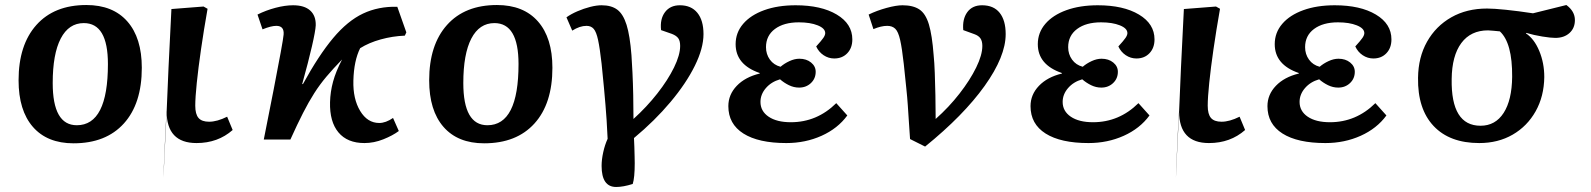

<svg xmlns="http://www.w3.org/2000/svg" viewBox="-20 -556 6341 765"><path d="M273 15Q168 15 111 -50.5Q54 -116 54 -236Q54 -377 125 -456.5Q196 -536 324 -536Q430 -536 487.5 -470.5Q545 -405 545 -286Q545 -143 473.5 -64Q402 15 273 15ZM286 -57Q410 -57 410 -301Q410 -464 314 -464Q254 -464 222 -402.5Q190 -341 190 -225Q190 -57 286 -57Z M763 14Q644 14 644 -112Q644 -116 642.5 -94.5Q641 -73 639.5 -37.5Q638 -2 636 36Q634 74 633 104.5Q632 135 631.5 146Q631 157 632 138.5Q633 120 635.5 60Q638 0 644 -112Q647 -187 651.5 -287.5Q656 -388 663 -520L791 -530L807 -521Q792 -436 781 -360Q770 -284 764 -225.5Q758 -167 758 -135Q758 -101 771 -86Q784 -71 813 -71Q845 -71 885 -91L907 -38Q848 14 763 14ZM644 -112Q644 -112 644 -112Q644 -112 644 -112Z M1432 14Q1364 14 1328.5 -28.5Q1293 -71 1295 -149Q1296 -190 1307 -230.5Q1318 -271 1343 -319Q1307 -282 1280.5 -250.5Q1254 -219 1232 -184.5Q1210 -150 1187.5 -106Q1165 -62 1137 0H1031Q1053 -110 1070.5 -200Q1088 -290 1098.5 -347.5Q1109 -405 1110 -418Q1113 -453 1081 -453Q1060 -453 1026 -439L1006 -498Q1040 -515 1078 -525Q1116 -535 1148 -535Q1193 -535 1216 -514Q1239 -493 1238 -455Q1237 -433 1223 -372Q1209 -311 1184 -221H1187Q1250 -336 1307.5 -404.5Q1365 -473 1426.5 -502Q1488 -531 1563 -529L1599 -427L1593 -414Q1544 -412 1497 -399Q1450 -386 1415 -364Q1390 -314 1388 -235Q1386 -162 1415 -114Q1444 -66 1491 -66Q1517 -66 1546 -86L1569 -34Q1545 -16 1507.5 -1Q1470 14 1432 14Z M1909 15Q1804 15 1747 -50.5Q1690 -116 1690 -236Q1690 -377 1761 -456.5Q1832 -536 1960 -536Q2066 -536 2123.5 -470.5Q2181 -405 2181 -286Q2181 -143 2109.5 -64Q2038 15 1909 15ZM1922 -57Q2046 -57 2046 -301Q2046 -464 1950 -464Q1890 -464 1858 -402.5Q1826 -341 1826 -225Q1826 -57 1922 -57Z M2435 189Q2377 189 2377 105Q2377 80 2383.5 50.5Q2390 21 2401 -3Q2399 -46 2397 -77Q2395 -108 2392.5 -137.5Q2390 -167 2386.5 -205.5Q2383 -244 2377 -302Q2370 -364 2363 -396.5Q2356 -429 2345.5 -441Q2335 -453 2317 -453Q2290 -453 2260 -434L2237 -487Q2255 -500 2280.5 -511Q2306 -522 2331.5 -528.5Q2357 -535 2377 -535Q2416 -535 2439.5 -517.5Q2463 -500 2476.5 -457Q2490 -414 2496 -336Q2498 -308 2500 -266.5Q2502 -225 2503 -177Q2504 -129 2504 -82Q2557 -130 2599 -183.5Q2641 -237 2665.5 -287Q2690 -337 2690 -373Q2690 -393 2682.5 -403.5Q2675 -414 2657 -421L2614 -436Q2609 -480 2629.5 -507.5Q2650 -535 2689 -535Q2734 -535 2758.5 -505Q2783 -475 2783 -420Q2783 -364 2748.5 -294Q2714 -224 2651.5 -149.5Q2589 -75 2506 -6Q2507 9 2507.5 28.5Q2508 48 2508.5 66.5Q2509 85 2509 94Q2509 152 2501 177Q2463 189 2435 189Z M3113 14Q3002 14 2942 -24Q2882 -62 2882 -133Q2882 -179 2915.5 -214Q2949 -249 3007 -263V-265Q2911 -298 2911 -380Q2911 -426 2941 -461Q2971 -496 3025 -515.5Q3079 -535 3150 -535Q3252 -535 3314 -498Q3376 -461 3376 -399Q3376 -365 3356 -344Q3336 -323 3304 -323Q3281 -323 3261.5 -336Q3242 -349 3232 -371Q3253 -394 3260.5 -405Q3268 -416 3268 -424Q3268 -443 3238 -455Q3208 -467 3163 -467Q3103 -467 3067.5 -440.5Q3032 -414 3032 -368Q3032 -340 3047.5 -318.5Q3063 -297 3090 -290Q3105 -303 3125.5 -312.5Q3146 -322 3165 -322Q3193 -322 3211.5 -307Q3230 -292 3230 -270Q3230 -243 3211 -225Q3192 -207 3164 -207Q3143 -207 3123.5 -216.5Q3104 -226 3088 -240Q3053 -230 3031.5 -205Q3010 -180 3010 -150Q3010 -113 3042.5 -91Q3075 -69 3131 -69Q3235 -69 3312 -145L3356 -96Q3318 -44 3253.5 -15Q3189 14 3113 14Z M3666 28 3606 -2Q3603 -45 3601 -76Q3599 -107 3597 -137Q3595 -167 3591 -205Q3587 -243 3581 -301Q3574 -364 3566.5 -397Q3559 -430 3547 -441.5Q3535 -453 3515 -453Q3491 -453 3460 -440L3441 -498Q3474 -514 3512.5 -524.5Q3551 -535 3576 -535Q3618 -535 3643 -518.5Q3668 -502 3681 -459Q3694 -416 3700 -336Q3703 -307 3704.5 -265.5Q3706 -224 3707 -176.5Q3708 -129 3708 -82Q3761 -129 3803 -183Q3845 -237 3869.5 -287Q3894 -337 3894 -373Q3894 -392 3886.5 -403Q3879 -414 3862 -420L3818 -436Q3814 -480 3834 -507.5Q3854 -535 3893 -535Q3939 -535 3963 -505Q3987 -475 3987 -420Q3987 -331 3903 -213.5Q3819 -96 3666 28Z M4317 14Q4206 14 4146 -24Q4086 -62 4086 -133Q4086 -179 4119.5 -214Q4153 -249 4211 -263V-265Q4115 -298 4115 -380Q4115 -426 4145 -461Q4175 -496 4229 -515.5Q4283 -535 4354 -535Q4456 -535 4518 -498Q4580 -461 4580 -399Q4580 -365 4560 -344Q4540 -323 4508 -323Q4485 -323 4465.5 -336Q4446 -349 4436 -371Q4457 -394 4464.5 -405Q4472 -416 4472 -424Q4472 -443 4442 -455Q4412 -467 4367 -467Q4307 -467 4271.5 -440.5Q4236 -414 4236 -368Q4236 -340 4251.5 -318.5Q4267 -297 4294 -290Q4309 -303 4329.5 -312.5Q4350 -322 4369 -322Q4397 -322 4415.5 -307Q4434 -292 4434 -270Q4434 -243 4415 -225Q4396 -207 4368 -207Q4347 -207 4327.5 -216.5Q4308 -226 4292 -240Q4257 -230 4235.5 -205Q4214 -180 4214 -150Q4214 -113 4246.5 -91Q4279 -69 4335 -69Q4439 -69 4516 -145L4560 -96Q4522 -44 4457.5 -15Q4393 14 4317 14Z M4797 14Q4678 14 4678 -112Q4678 -116 4676.5 -94.5Q4675 -73 4673.5 -37.5Q4672 -2 4670 36Q4668 74 4667 104.5Q4666 135 4665.5 146Q4665 157 4666 138.5Q4667 120 4669.5 60Q4672 0 4678 -112Q4681 -187 4685.5 -287.5Q4690 -388 4697 -520L4825 -530L4841 -521Q4826 -436 4815 -360Q4804 -284 4798 -225.5Q4792 -167 4792 -135Q4792 -101 4805 -86Q4818 -71 4847 -71Q4879 -71 4919 -91L4941 -38Q4882 14 4797 14ZM4678 -112Q4678 -112 4678 -112Q4678 -112 4678 -112Z M5261 14Q5150 14 5090 -24Q5030 -62 5030 -133Q5030 -179 5063.5 -214Q5097 -249 5155 -263V-265Q5059 -298 5059 -380Q5059 -426 5089 -461Q5119 -496 5173 -515.5Q5227 -535 5298 -535Q5400 -535 5462 -498Q5524 -461 5524 -399Q5524 -365 5504 -344Q5484 -323 5452 -323Q5429 -323 5409.5 -336Q5390 -349 5380 -371Q5401 -394 5408.5 -405Q5416 -416 5416 -424Q5416 -443 5386 -455Q5356 -467 5311 -467Q5251 -467 5215.5 -440.5Q5180 -414 5180 -368Q5180 -340 5195.5 -318.5Q5211 -297 5238 -290Q5253 -303 5273.5 -312.5Q5294 -322 5313 -322Q5341 -322 5359.5 -307Q5378 -292 5378 -270Q5378 -243 5359 -225Q5340 -207 5312 -207Q5291 -207 5271.5 -216.5Q5252 -226 5236 -240Q5201 -230 5179.5 -205Q5158 -180 5158 -150Q5158 -113 5190.5 -91Q5223 -69 5279 -69Q5383 -69 5460 -145L5504 -96Q5466 -44 5401.5 -15Q5337 14 5261 14Z M5874 14Q5756 14 5692 -54Q5628 -122 5630 -246Q5631 -328 5666 -390Q5701 -452 5762.5 -487Q5824 -522 5905 -522Q5932 -522 5980.5 -517Q6029 -512 6088 -503L6221 -536Q6255 -511 6255 -476Q6255 -444 6233.5 -424.5Q6212 -405 6177 -405Q6159 -405 6125 -410.5Q6091 -416 6061 -425L6060 -423Q6093 -401 6113 -353Q6133 -305 6133 -249Q6132 -172 6098.5 -112.5Q6065 -53 6007 -19.5Q5949 14 5874 14ZM5879 -55Q5938 -55 5971 -106Q6004 -157 6005 -250Q6006 -385 5956 -431Q5943 -432 5930 -433.5Q5917 -435 5909 -435Q5840 -435 5802.5 -384.5Q5765 -334 5764 -241Q5761 -55 5879 -55Z"/></svg>

Font: Literata 7pt SemiBold
Style: Italic
Weight: 600
Italic angle: -2°
Designer: Latin by Veronika Burian and Jose Scaglione. Greek by Irene Vlachou. Cyrillic by Vera Evstafieva
Foundry: TypeTogether
Version: Version 3.002